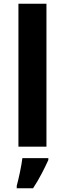

<svg xmlns="http://www.w3.org/2000/svg" viewBox="-20 -780 345 1021"><path d="M227 0H78V-760H227ZM237 71Q222 104 202 142.5Q182 181 156 221H69V208Q77 179 86 136Q95 93 99 61H237Z"/></svg>

Font: RS Noto Sans
Style: Bold
Weight: 700
Designer: Monotype Design Team
Foundry: Monotype Imaging Inc.
Version: Version 3.10